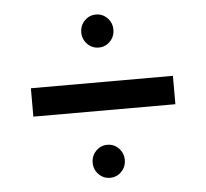

<svg xmlns="http://www.w3.org/2000/svg" viewBox="-44 -692 674 628"><g transform="rotate(-5 293.0 -378.0)"><path d="M60.1 -330.6V-423.8H526.4V-330.6ZM255.6 -125.2Q240.2 -141.1 240.2 -163.6Q240.2 -186 255.6 -201.9Q271 -217.8 293 -217.8Q314.9 -217.8 330.3 -201.9Q345.7 -186 345.7 -163.6Q345.7 -141.1 330.3 -125.2Q314.9 -109.4 293 -109.4Q271 -109.4 255.6 -125.2ZM255.6 -553Q240.2 -568.8 240.2 -591.3Q240.2 -613.8 255.6 -629.6Q271 -645.5 293 -645.5Q314.9 -645.5 330.3 -629.6Q345.7 -613.8 345.7 -591.3Q345.7 -568.8 330.3 -553Q314.9 -537.1 293 -537.1Q271 -537.1 255.6 -553Z"/></g></svg>

Font: Spartan MB SemBd
Style: Regular
Weight: 600
Designer: Matt Bailey, Mirko Velimirovic
Foundry: Matt Bailey
Version: Version 1.005